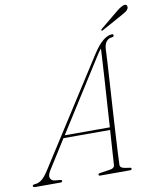

<svg xmlns="http://www.w3.org/2000/svg" viewBox="-136 -918 825 991"><g transform="rotate(-10 277.0 -423.0)"><path d="M59.5 -71.5Q43.5 -46 50 -31.5Q56.5 -17 76 -15.5L100 -13.5Q110.5 -12.5 110 -6.5Q110 0 99 0H-30.5Q-44 0 -44 -7.5Q-44 -14 -30 -15Q-12 -16 4.5 -28.8Q21 -41.5 41 -72.5L390.5 -618.5Q422.5 -668.5 448 -688Q473.5 -707.5 493.5 -707.5Q502 -707.5 502 -701Q502 -693 491 -692Q474.5 -691 463.2 -678Q452 -665 450 -640Q449.5 -620.5 446.8 -574.8Q444 -529 440.2 -468Q436.5 -407 432.2 -340.8Q428 -274.5 424.5 -213Q421 -151.5 418.5 -105Q416 -58.5 415.5 -38Q415 -27.5 424.5 -22Q434 -16.5 466 -13Q474 -12.5 474 -7Q473.5 0 465 0H307.5Q300 0 300.5 -6.5Q300.5 -11.5 306.5 -12.5L365.5 -21.5Q386 -25 387.5 -40.5Q388.5 -61.5 392 -110.8Q395.5 -160 399.5 -223H155ZM399.5 -608 164 -236.5H400.5Q404 -293.5 408 -354.8Q412 -416 415.8 -473.2Q419.5 -530.5 422 -575.5Q424.5 -620.5 426 -645.5Q420 -638.5 413 -628.8Q406 -619 399.5 -608ZM543 -822.5Q574.5 -848 589 -845.5Q596 -844 597.8 -837.2Q599.5 -830.5 596.5 -824Q591.5 -814.5 582.2 -808.8Q573 -803 560.5 -796L451.5 -736Q446 -733 444.5 -736.5Q442.5 -739.5 449 -745Z"/></g></svg>

Font: Fraunces 144pt Soft Thin
Style: Italic
Weight: 100
Italic angle: -16°
Version: Version 1.000;[0bf87f6ff]